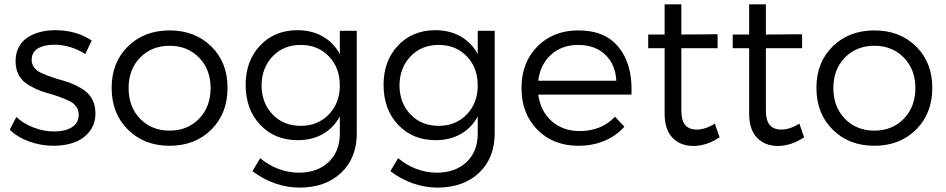

<svg xmlns="http://www.w3.org/2000/svg" viewBox="-20 -669 4359 885"><path d="M24.9 -70.8 55.2 -129.9Q88.4 -98.6 135.7 -80.8Q183.1 -63 230 -63Q279.3 -63 310.5 -82Q342.8 -101.6 342.8 -140.1Q342.8 -161.6 331.1 -177.7Q318.8 -194.8 298.3 -204.3Q277.8 -213.9 251.7 -223.4Q225.6 -232.9 198 -240.2Q170.4 -247.6 144 -259.8Q117.7 -272 97.2 -287.1Q76.7 -302.2 64.2 -327.9Q51.8 -353.5 51.8 -387.2Q51.8 -423.8 66.7 -451.9Q81.5 -480 107.4 -496.6Q133.3 -513.2 165.5 -521.5Q197.8 -529.8 234.9 -529.8Q332 -529.8 402.8 -481.9L373 -419.9Q305.2 -462.9 230 -462.9Q183.1 -462.9 154.5 -445.6Q126 -428.2 126 -393.1Q126 -372.1 138.7 -356.4Q151.4 -340.8 171.9 -331.8Q192.4 -322.8 219 -313.5Q245.6 -304.2 272.9 -296.9Q300.3 -289.6 326.9 -276.9Q353.5 -264.2 374 -248.5Q394.5 -232.9 407.2 -206.8Q419.9 -180.7 419.9 -147Q419.9 -97.2 392.3 -62.5Q364.7 -27.8 322.3 -12.5Q279.8 2.9 227.1 2.9Q169.4 2.9 115.5 -16.4Q61.5 -35.6 24.9 -70.8Z M494.6 -264.2Q494.6 -381.3 569.6 -455.1Q644.5 -528.8 761.7 -528.8Q878.9 -528.8 953.9 -455.1Q1028.8 -381.3 1028.8 -264.2Q1028.8 -146 953.9 -71.5Q878.9 2.9 761.7 2.9Q644.5 2.9 569.6 -71.5Q494.6 -146 494.6 -264.2ZM572.8 -263.2Q572.8 -176.3 626 -121.6Q679.2 -66.9 761.7 -66.9Q844.2 -66.9 897.5 -121.6Q950.7 -176.3 950.7 -263.2Q950.7 -349.1 897.5 -403.6Q844.2 -458 761.7 -458Q679.2 -458 626 -403.6Q572.8 -349.1 572.8 -263.2Z M1112.3 -277.8Q1112.3 -388.2 1178.5 -458.7Q1244.6 -529.3 1350.1 -529.8Q1417 -529.8 1467.3 -501.2Q1517.6 -472.7 1546.4 -419.9V-526.9H1624.5V-55.2Q1624.5 59.6 1552.2 127.7Q1480 195.8 1359.4 195.8Q1242.7 194.3 1143.6 120.1L1179.2 60.1Q1258.3 125.5 1356.4 127Q1442.9 127 1494.6 78.1Q1546.4 29.3 1546.4 -53.2V-132.8Q1518.6 -80.1 1468.5 -51.5Q1418.5 -22.9 1352.5 -22.9Q1246.1 -22.9 1179.2 -94Q1112.3 -165 1112.3 -277.8ZM1185.5 -274.9Q1186.5 -193.4 1236.8 -141.1Q1287.1 -88.9 1366.2 -88.9Q1444.8 -88.9 1495.6 -141.4Q1546.4 -193.8 1546.4 -274.9Q1546.4 -356.9 1495.8 -409.4Q1445.3 -461.9 1366.2 -461.9Q1287.1 -461.9 1236.8 -409.4Q1186.5 -356.9 1185.5 -274.9Z M1748 -277.8Q1748 -388.2 1814.2 -458.7Q1880.4 -529.3 1985.8 -529.8Q2052.7 -529.8 2103 -501.2Q2153.3 -472.7 2182.1 -419.9V-526.9H2260.3V-55.2Q2260.3 59.6 2188 127.7Q2115.7 195.8 1995.1 195.8Q1878.4 194.3 1779.3 120.1L1814.9 60.1Q1894 125.5 1992.2 127Q2078.6 127 2130.4 78.1Q2182.1 29.3 2182.1 -53.2V-132.8Q2154.3 -80.1 2104.2 -51.5Q2054.2 -22.9 1988.3 -22.9Q1881.8 -22.9 1814.9 -94Q1748 -165 1748 -277.8ZM1821.3 -274.9Q1822.3 -193.4 1872.6 -141.1Q1922.9 -88.9 2002 -88.9Q2080.6 -88.9 2131.3 -141.4Q2182.1 -193.8 2182.1 -274.9Q2182.1 -356.9 2131.6 -409.4Q2081.1 -461.9 2002 -461.9Q1922.9 -461.9 1872.6 -409.4Q1822.3 -356.9 1821.3 -274.9Z M2645 -528.8Q2645 -528.8 2646.5 -528.8Q2770.5 -528.8 2833 -449.7Q2891.1 -377 2891.1 -255.9Q2891.1 -244.6 2890.6 -232.9H2460.9Q2471.7 -155.8 2523.4 -110.4Q2575.2 -64.9 2651.9 -64.9Q2752 -64.9 2814.9 -130.9L2857.9 -85Q2820.3 -42.5 2765.9 -19.8Q2711.4 2.9 2646 2.9Q2529.8 2.9 2456.8 -71.3Q2383.8 -145.5 2383.8 -263.2Q2383.8 -380.9 2457 -454.8Q2530.3 -528.8 2645 -528.8ZM2460.9 -296.9H2820.8Q2816.9 -372.6 2769.5 -417.2Q2722.2 -461.9 2645 -461.9Q2569.8 -461.9 2520 -417Q2470.2 -372.1 2460.9 -296.9Z M2967.8 -446.8V-509.8H3043.5V-648.9H3120.6V-509.8L3287.6 -511.2V-446.8H3120.6V-160.2Q3120.6 -113.8 3138.4 -92.8Q3156.2 -71.8 3190.9 -71.8Q3231.4 -71.8 3274.9 -99.1L3296.9 -36.1Q3239.3 2.4 3177.7 3.9Q3116.7 3.9 3080.1 -33.7Q3043.5 -71.3 3043.5 -146V-446.8Z M3357.4 -446.8V-509.8H3433.1V-648.9H3510.3V-509.8L3677.2 -511.2V-446.8H3510.3V-160.2Q3510.3 -113.8 3528.1 -92.8Q3545.9 -71.8 3580.6 -71.8Q3621.1 -71.8 3664.6 -99.1L3686.5 -36.1Q3628.9 2.4 3567.4 3.9Q3506.3 3.9 3469.7 -33.7Q3433.1 -71.3 3433.1 -146V-446.8Z M3743.2 -264.2Q3743.2 -381.3 3818.1 -455.1Q3893.1 -528.8 4010.3 -528.8Q4127.4 -528.8 4202.4 -455.1Q4277.3 -381.3 4277.3 -264.2Q4277.3 -146 4202.4 -71.5Q4127.4 2.9 4010.3 2.9Q3893.1 2.9 3818.1 -71.5Q3743.2 -146 3743.2 -264.2ZM3821.3 -263.2Q3821.3 -176.3 3874.5 -121.6Q3927.7 -66.9 4010.3 -66.9Q4092.8 -66.9 4146 -121.6Q4199.2 -176.3 4199.2 -263.2Q4199.2 -349.1 4146 -403.6Q4092.8 -458 4010.3 -458Q3927.7 -458 3874.5 -403.6Q3821.3 -349.1 3821.3 -263.2Z"/></svg>

Font: Montserrat Light
Style: Regular
Weight: 300
Designer: Julieta Ulanovsky
Foundry: Julieta Ulanovsky
Version: Version 1.000;PS 002.000;hotconv 1.0.70;makeotf.lib2.5.58329